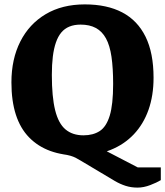

<svg xmlns="http://www.w3.org/2000/svg" viewBox="-20 -688 752 874"><path d="M606 166Q577 166 552 158Q527 150 503 136L347 43Q334 35 324 30Q314 25 300.5 21Q287 17 265 14L455 -5L607 74H712V132Q694 143 664 154.5Q634 166 606 166ZM340 20Q193 20 112.5 -62.5Q32 -145 32 -313Q32 -419 72.5 -499Q113 -579 188 -623.5Q263 -668 366 -668Q467 -668 536.5 -631.5Q606 -595 642.5 -521Q679 -447 679 -334Q679 -253 656 -188Q633 -123 589 -76.5Q545 -30 482 -5Q419 20 340 20ZM360 -72Q404 -72 434 -91.5Q464 -111 479.5 -161.5Q495 -212 495 -306Q495 -378 487.5 -429.5Q480 -481 462.5 -513Q445 -545 416.5 -560.5Q388 -576 347 -576Q318 -576 296 -567Q274 -558 259 -540Q244 -522 234.5 -494.5Q225 -467 220.5 -430.5Q216 -394 216 -347Q216 -247 231 -186.5Q246 -126 278 -99Q310 -72 360 -72Z"/></svg>

Font: Faustina ExtraBold
Style: Regular
Weight: 800
Designer: Alfonso Garcia
Foundry: http://www.omnibus-type.com
Version: Version 1.200